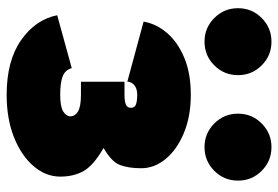

<svg xmlns="http://www.w3.org/2000/svg" viewBox="-146 -652 812 560"><g transform="rotate(90 260.0 -372.0)"><path d="M256.3 -329.1Q274.9 -329.1 284.7 -333Q294.4 -336.9 294.4 -347.7Q294.4 -358.9 284.7 -362.5Q274.9 -366.2 256.3 -366.2Q238.3 -366.2 228.3 -357.7Q218.3 -349.1 218.3 -337.4L43 -384.8Q49.3 -421.4 75.7 -452.6Q102.1 -483.9 147.7 -503.2Q193.4 -522.5 256.3 -522.5Q319.3 -522.5 367.7 -502.4Q416 -482.4 443.4 -449.5Q470.7 -416.5 470.7 -377.9Q470.7 -340.8 461.2 -315.9Q451.7 -291 411.6 -268.1Q462.4 -238.8 478.8 -210Q495.1 -181.2 495.1 -141.6Q495.1 -99.6 464.6 -64Q434.1 -28.3 380.4 -6.8Q326.7 14.6 256.3 14.6Q157.7 14.6 97.4 -27.3Q37.1 -69.3 24.4 -132.8L178.7 -175.3Q184.1 -155.8 202.9 -148.7Q221.7 -141.6 256.3 -141.6Q291 -141.6 305.2 -150.4Q319.3 -159.2 319.3 -171.9Q319.3 -184.6 305.2 -193.4Q291 -202.1 256.3 -202.1H218.3V-329.1ZM311.5 -660.2Q311.5 -700.7 340.1 -729.2Q368.7 -757.8 409.2 -757.8Q449.7 -757.8 478.3 -729.2Q506.8 -700.7 506.8 -660.2Q506.8 -619.6 478.3 -591.1Q449.7 -562.5 409.2 -562.5Q368.7 -562.5 340.1 -591.1Q311.5 -619.6 311.5 -660.2ZM3.9 -660.2Q3.9 -700.7 32.5 -729.2Q61 -757.8 101.6 -757.8Q142.1 -757.8 170.7 -729.2Q199.2 -700.7 199.2 -660.2Q199.2 -619.6 170.7 -591.1Q142.1 -562.5 101.6 -562.5Q61 -562.5 32.5 -591.1Q3.9 -619.6 3.9 -660.2Z"/></g></svg>

Font: Giphurs Black
Style: Regular
Weight: 900
Version: Version 0.920; ttfautohint (v1.8.4.7-5d5b)